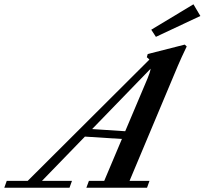

<svg xmlns="http://www.w3.org/2000/svg" viewBox="-91 -887 966 907"><path d="M645.5 -712.9 623.5 -746.6 822.8 -866.7 855.5 -811.5ZM-70.8 0 -59.1 -32.7H40L614.7 -605.5Q611.3 -609.9 602.5 -616.7L606.9 -631.8L781.7 -676.3L791 -667.5Q765.1 -613.8 749 -575.7L521 -32.7H615.2L603.5 0H316.9L329.1 -32.7H401.4L484.9 -230.5L310.1 -241.7L107.4 -32.7H249L237.3 0ZM606 -516.6Q617.7 -544.4 620.6 -562.5L344.2 -277.3L500.5 -267.1Z"/></svg>

Font: Elstob 10pt SemiBold
Style: Italic
Weight: 600
Italic angle: -20°
Designer: Peter S. Baker
Version: Version 1.015